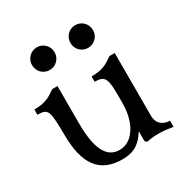

<svg xmlns="http://www.w3.org/2000/svg" viewBox="-160 -802 908 944"><g transform="rotate(-30 294.0 -330.0)"><path d="M405 -226C405 -116 354 -33 279 -33C215 -33 170 -84 170 -247V-458H140C104 -433 80 -415 14 -415V-385C77 -385 78 -370 80 -226C82 -71 135 14 268 14C345 14 377 -22 405 -66V-10L415 0C439 -5 459 -7 483 -7C517 -7 533 -3 564 1V-34C532 -34 495 -51 495 -103V-458H465C429 -433 405 -415 339 -415V-385C400 -385 405 -361 405 -261ZM113 -609C113 -573 142 -545 177 -545C212 -545 241 -573 241 -609C241 -646 212 -674 177 -674C142 -674 113 -646 113 -609ZM331 -609C331 -573 360 -545 395 -545C430 -545 459 -573 459 -609C459 -646 430 -674 395 -674C360 -674 331 -646 331 -609Z"/></g></svg>

Font: Milonga
Style: Regular
Weight: 400
Designer: Pablo Impallari, Brenda Gallo, Rodrigo Fuenzalida
Foundry: Pablo Impallari, Brenda Gallo, Rodrigo Fuenzalida
Version: Version 1.000